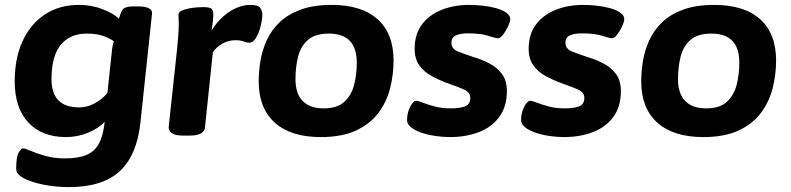

<svg xmlns="http://www.w3.org/2000/svg" viewBox="-20 -551 3225 783"><path d="M261 212Q209 212 159.5 202.5Q110 193 78 176.5Q46 160 46 138Q46 87 56.5 70.5Q67 54 74 54Q82 54 106 64.5Q130 75 166 85Q202 95 244 95Q299 95 332.5 81Q366 67 383.5 34.5Q401 2 407 -54Q381 -27 338.5 -9.5Q296 8 249 8Q151 8 95.5 -51.5Q40 -111 40 -219Q40 -313 72 -383Q104 -453 163 -492Q222 -531 302 -531Q354 -531 398.5 -513.5Q443 -496 465 -475Q469 -489 474 -501Q480 -516 492.5 -520.5Q505 -525 529 -525H541Q602 -525 600 -496L553 -54Q539 82 468.5 147Q398 212 261 212ZM303 -113Q336 -113 367 -130Q398 -147 418 -172L432 -302Q435 -333 437 -350Q439 -367 444 -383Q429 -394 402 -404Q375 -414 333 -414Q266 -414 228 -368.5Q190 -323 190 -228Q190 -113 303 -113Z M725 2Q695 2 681 -8Q667 -18 668 -34L702 -349Q705 -381 707 -406Q709 -431 709 -453Q709 -467 708.5 -474.5Q708 -482 708 -491Q708 -501 720 -507Q732 -513 750 -516.5Q768 -520 784.5 -521Q801 -522 809 -522Q830 -522 840 -517Q850 -512 850 -492Q850 -472 843 -427Q873 -475 915.5 -503Q958 -531 1001 -531Q1032 -531 1041 -519Q1050 -507 1050 -490Q1050 -473 1043.5 -446.5Q1037 -420 1025 -398.5Q1013 -377 997 -377Q985 -377 973 -382Q961 -387 939 -387Q912 -387 887.5 -373.5Q863 -360 848 -338L816 -32Q813 2 753 2Z M1288 8Q1166 8 1100.5 -51Q1035 -110 1035 -219Q1035 -259 1042 -302Q1049 -345 1067.5 -386Q1086 -427 1119.5 -459.5Q1153 -492 1205.5 -511.5Q1258 -531 1333 -531Q1455 -531 1520 -472.5Q1585 -414 1585 -304Q1585 -247 1571 -191.5Q1557 -136 1523.5 -91Q1490 -46 1432.5 -19Q1375 8 1288 8ZM1300 -109Q1355 -109 1384 -135.5Q1413 -162 1424 -204.5Q1435 -247 1435 -296Q1435 -414 1321 -414Q1265 -414 1235.5 -388Q1206 -362 1195.5 -319.5Q1185 -277 1185 -228Q1185 -169 1214.5 -139Q1244 -109 1300 -109Z M1814 8Q1786 8 1755.5 3.5Q1725 -1 1698.5 -10Q1672 -19 1655.5 -32.5Q1639 -46 1640 -64Q1641 -94 1653.5 -117Q1666 -140 1677 -140Q1685 -140 1704 -132.5Q1723 -125 1752 -117Q1781 -109 1819 -109Q1856 -109 1877 -117.5Q1898 -126 1898 -152Q1898 -175 1870 -187Q1842 -199 1807 -211Q1771 -224 1740 -241Q1709 -258 1690 -284.5Q1671 -311 1671 -352Q1671 -412 1701 -451.5Q1731 -491 1781.5 -511Q1832 -531 1893 -531Q1917 -531 1946.5 -528Q1976 -525 2002 -518Q2028 -511 2044.5 -499.5Q2061 -488 2061 -472Q2060 -461 2051.5 -442.5Q2043 -424 2031.5 -409.5Q2020 -395 2011 -395Q2001 -395 1971 -405Q1941 -415 1888 -415Q1859 -415 1840 -407Q1821 -399 1821 -377Q1821 -351 1848.5 -340.5Q1876 -330 1912 -318Q1943 -309 1974.5 -293Q2006 -277 2026.5 -250Q2047 -223 2047 -180Q2047 -116 2016.5 -74.5Q1986 -33 1933.5 -12.5Q1881 8 1814 8Z M2279 8Q2251 8 2220.5 3.5Q2190 -1 2163.5 -10Q2137 -19 2120.5 -32.5Q2104 -46 2105 -64Q2106 -94 2118.5 -117Q2131 -140 2142 -140Q2150 -140 2169 -132.5Q2188 -125 2217 -117Q2246 -109 2284 -109Q2321 -109 2342 -117.5Q2363 -126 2363 -152Q2363 -175 2335 -187Q2307 -199 2272 -211Q2236 -224 2205 -241Q2174 -258 2155 -284.5Q2136 -311 2136 -352Q2136 -412 2166 -451.5Q2196 -491 2246.5 -511Q2297 -531 2358 -531Q2382 -531 2411.5 -528Q2441 -525 2467 -518Q2493 -511 2509.5 -499.5Q2526 -488 2526 -472Q2525 -461 2516.5 -442.5Q2508 -424 2496.5 -409.5Q2485 -395 2476 -395Q2466 -395 2436 -405Q2406 -415 2353 -415Q2324 -415 2305 -407Q2286 -399 2286 -377Q2286 -351 2313.5 -340.5Q2341 -330 2377 -318Q2408 -309 2439.5 -293Q2471 -277 2491.5 -250Q2512 -223 2512 -180Q2512 -116 2481.5 -74.5Q2451 -33 2398.5 -12.5Q2346 8 2279 8Z M2848 8Q2726 8 2660.5 -51Q2595 -110 2595 -219Q2595 -259 2602 -302Q2609 -345 2627.5 -386Q2646 -427 2679.5 -459.5Q2713 -492 2765.5 -511.5Q2818 -531 2893 -531Q3015 -531 3080 -472.5Q3145 -414 3145 -304Q3145 -247 3131 -191.5Q3117 -136 3083.5 -91Q3050 -46 2992.5 -19Q2935 8 2848 8ZM2860 -109Q2915 -109 2944 -135.5Q2973 -162 2984 -204.5Q2995 -247 2995 -296Q2995 -414 2881 -414Q2825 -414 2795.5 -388Q2766 -362 2755.5 -319.5Q2745 -277 2745 -228Q2745 -169 2774.5 -139Q2804 -109 2860 -109Z"/></svg>

Font: Asap Semi Expanded Semi Expanded Regular
Style: Bold Italic
Weight: 700
Width: 6
Italic angle: -6°
Designer: Pablo Cosgaya
Foundry: Omnibus-Type
Version: Version 3.001; ttfautohint (v1.8.4.7-5d5b)